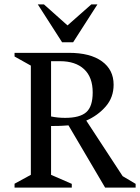

<svg xmlns="http://www.w3.org/2000/svg" viewBox="-20 -852 636 872"><path d="M46.1 0V-17.6L120.1 -58V-554L46.1 -595.4V-612H293.6Q389.6 -612 442.8 -573.6Q496 -535.2 496 -467.4Q496 -409.4 460 -368.2Q424 -327 371.8 -304.4L537 -52L596 -17V0H457.4L291 -282.7Q280.1 -282.1 264 -280.9Q247.8 -279.6 211.9 -279.8V-58L306 -17V0ZM211.9 -323.1Q242.4 -316.7 276 -316.7Q342.4 -316.7 371.7 -342.4Q401 -368.1 401 -432Q401 -501.5 361.9 -537.8Q322.8 -574.1 252.5 -574.1H211.9ZM262 -660.1 151.7 -832H179.6L286.6 -736.6L394.7 -832H422.5L312.2 -660.1Z"/></svg>

Font: Ancizar Serif Light
Style: Regular
Weight: 300
Designer: Cesar Puertas, Viviana Monsalve, Julian Moncada, Julian Prieto, Jose Castro, Felipe Aragon, Mariel Hernandez, Sara Alarc
Version: Version 8.100